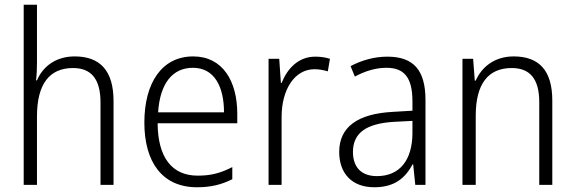

<svg xmlns="http://www.w3.org/2000/svg" viewBox="-20 -780 2427 810"><path d="M136 -517V-760H80V0H136V-289C136 -426 189 -493 288 -493C363 -493 404 -449 404 -348V0H459V-354C459 -482 402 -542 295 -542C214 -542 160 -498 136 -441H132C135 -466 136 -489 136 -517Z M795 -542C662 -542 589 -429 589 -263C589 -97 664 10 811 10C870 10 914 -1 960 -24V-75C909 -49 869 -39 814 -39C705 -39 646 -116 645 -260H981V-300C981 -437 920 -542 795 -542ZM794 -494C884 -494 925 -415 925 -306H647C655 -430 709 -494 794 -494Z M1310 -541C1238 -541 1192 -490 1168 -430H1165L1158 -532H1113V0H1168V-287C1168 -401 1222 -488 1307 -488C1327 -488 1346 -484 1363 -479L1372 -532C1353 -538 1332 -541 1310 -541Z M1614 -541C1558 -541 1504 -525 1459 -501L1477 -457C1522 -481 1566 -494 1610 -494C1684 -494 1720 -455 1720 -352V-313L1636 -308C1490 -300 1411 -245 1411 -139C1411 -49 1464 10 1559 10C1646 10 1690 -30 1721 -87H1723L1732 0H1775V-358C1775 -485 1724 -541 1614 -541ZM1642 -266 1720 -270V-217C1719 -105 1667 -37 1570 -37C1507 -37 1469 -72 1469 -139C1469 -219 1525 -259 1642 -266Z M2147 -542C2066 -542 2012 -497 1987 -440H1983L1976 -532H1931V0H1987V-292C1987 -427 2040 -493 2139 -493C2215 -493 2255 -448 2255 -349V0H2310V-356C2310 -484 2253 -542 2147 -542Z"/></svg>

Font: Noto Sans Khmer SemiCondensed Light
Style: Regular
Weight: 300
Width: 4
Designer: Danh Hong and the Monotype Design Team
Foundry: Monotype Imaging Inc.
Version: Version 2.004